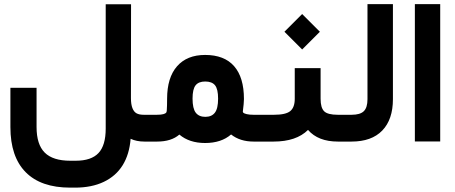

<svg xmlns="http://www.w3.org/2000/svg" viewBox="-20 -671 2157 910"><path d="M679.2 0H664.6Q627 0 599.1 -13.2Q593.3 60.5 561.3 112.1Q529.3 163.6 471.9 190.9Q414.6 218.3 335.4 218.3H313Q173.8 218.3 101.6 145Q29.3 71.8 29.3 -68.8V-235.4V-254.9H48.8H133.8H153.3V-235.4V-69.3Q153.3 13.7 191.9 52.2Q230.5 90.8 313 90.8H338.9Q412.6 90.8 446.8 54.4Q481 18.1 481 -61.5V-631.3V-650.9H500.5H581.5H601.1V-631.3L600.6 -206.1Q600.6 -176.3 607.7 -158.4Q614.7 -140.6 627.4 -133.8Q640.1 -127 661.1 -127H679.2Q684.6 -127 688 -106.4Q691.4 -85.9 691.4 -66.9V-61.5Q691.4 -41.5 688.2 -20.8Q685.1 0 679.2 0Z M1197.8 0H1182.1Q1117.7 0 1075.2 -33.7Q1028.8 6.8 952.1 6.8Q877.4 6.8 830.1 -33.2Q792 0 724.6 0H674.8Q668.9 0 665.8 -20.8Q662.6 -41.5 662.6 -61.5V-66.9Q662.6 -85.9 666 -106.4Q669.4 -127 674.8 -127H723.6Q743.7 -127 754.4 -130.1Q765.1 -133.3 767.6 -137Q770 -140.6 770.5 -147.9Q772 -169.4 772 -202.6Q772 -303.2 819.1 -356.9Q866.2 -410.6 952.1 -410.6Q1043 -410.6 1089.6 -357.4Q1136.2 -304.2 1136.2 -201.7Q1136.2 -191.4 1134.8 -177.2Q1133.3 -163.1 1132.1 -153.1Q1130.9 -143.1 1130.9 -142.1Q1130.9 -139.2 1133.8 -136.2Q1136.7 -133.3 1149.2 -130.1Q1161.6 -127 1181.2 -127H1197.8Q1203.1 -127 1206.5 -106.4Q1210 -85.9 1210 -66.9V-61.5Q1210 -41.5 1206.8 -20.8Q1203.6 0 1197.8 0ZM1013.7 -203.6Q1013.7 -248.5 999.3 -266.6Q984.9 -284.7 952.6 -284.7Q921.4 -284.7 907 -266.6Q892.6 -248.5 892.6 -203.6Q892.6 -156.7 907.7 -137Q922.9 -117.2 953.1 -117.2Q983.4 -117.2 998.5 -137Q1013.7 -156.7 1013.7 -203.6Z M1591.3 0H1581.5Q1487.8 0 1439.9 -55.2Q1384.3 0 1276.4 0H1192.9Q1187 0 1183.8 -20.8Q1180.7 -41.5 1180.7 -61.5V-66.9Q1180.7 -85.9 1184.1 -106.4Q1187.5 -127 1192.9 -127H1278.8Q1334.5 -127 1355.7 -144.5Q1377 -162.1 1377 -202.6V-328.6V-348.1H1396.5H1480H1499.5V-328.6V-202.6Q1499.5 -160.2 1516.4 -143.6Q1533.2 -127 1581.1 -127H1591.3Q1596.7 -127 1600.1 -106.4Q1603.5 -85.9 1603.5 -66.9V-61.5Q1603.5 -41.5 1600.3 -20.8Q1597.2 0 1591.3 0ZM1328.1 -520.5 1412.1 -604.5 1496.1 -520.5 1412.1 -436.5Z M1586.9 -127H1646.5Q1687 -127 1704.3 -144Q1721.7 -161.1 1721.7 -200.7V-631.8V-651.4H1741.2H1822.8H1842.3V-631.8V-201.2Q1842.3 -104.5 1791.7 -52.2Q1741.2 0 1646 0H1586.9Q1581.1 0 1577.9 -20.8Q1574.7 -41.5 1574.7 -61.5V-66.9Q1574.7 -85.9 1578.1 -106.4Q1581.5 -127 1586.9 -127Z M1965.8 -651.4H2046.9H2066.4V-631.8V-20V-0.5H2046.9H1965.8H1946.3V-20V-631.8V-651.4Z"/></svg>

Font: Shabnam WOL
Style: Bold-WOL
Weight: 700
Foundry: DejaVu fonts team - Redesigned by Saber Rastikerdar - Based on Vazir font
Version: Version 5.0.0